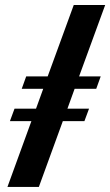

<svg xmlns="http://www.w3.org/2000/svg" viewBox="-20 -735 434 755"><path d="M9.3 0 103.5 -258.8H19L37.1 -307.6H121.6L149.9 -385.7H65.4L83 -434.6H167.5L270 -715.3H393.6L291 -434.6H376L358.4 -385.7H273.4L245.1 -307.6H330.1L312 -258.8H227.1L132.8 0Z"/></svg>

Font: Elstob Grade
Style: Italic
Weight: 400
Italic angle: -20°
Designer: Peter S. Baker
Version: Version 1.015